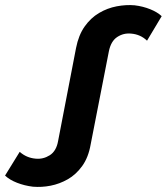

<svg xmlns="http://www.w3.org/2000/svg" viewBox="-50 -731 660 760"><path d="M80 8Q47 4 17.5 -7.5Q-12 -19 -30 -36L28 -130Q55 -106 91 -103Q121 -100 147 -116.5Q173 -133 180 -173L251 -541Q261 -592 285 -626Q309 -660 342 -679.5Q375 -699 412 -706Q449 -713 483 -710Q516 -706 544.5 -694.5Q573 -683 590 -667L532 -570Q506 -595 469 -598Q439 -601 414 -584.5Q389 -568 381 -528L309 -160Q300 -108 275.5 -74Q251 -40 218.5 -21.5Q186 -3 150.5 4Q115 11 80 8Z"/></svg>

Font: Montserrat Thin SemiBold
Style: Italic
Weight: 600
Italic angle: -11.3°
Version: Version 9.000